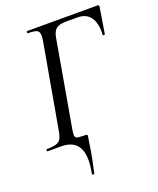

<svg xmlns="http://www.w3.org/2000/svg" viewBox="-150 -715 821 1000"><g transform="rotate(-20 260.5 -215.0)"><path d="M186 190Q194 145 194 116Q194 0 84 0H9Q6 0 6 -6Q6 -12 9 -12Q44 -12 62 -18Q80 -24 88 -38.5Q96 -53 101 -83L183 -546Q186 -564 186 -577Q186 -599 173 -606Q160 -613 124 -613Q120 -613 120 -619Q120 -625 124 -625H513Q523 -625 521 -614L498 -472Q497 -468 491.5 -468Q486 -468 486 -472Q490 -534 466.5 -568Q443 -602 394 -602H331Q293 -602 276 -588.5Q259 -575 253 -541L172 -79Q166 -49 166 -35Q166 -19 176.5 -15.5Q187 -12 223 -12Q229 -12 231.5 -10.5Q234 -9 234 -5Q234 1 233 5Q233 4 228 33Q221 91 198 192Q196 196 190.5 195Q185 194 186 190Z"/></g></svg>

Font: Cormorant Garamond Medium
Style: Italic
Weight: 500
Italic angle: -10°
Designer: Christian Thalmann (Catharsis Fonts)
Foundry: Catharsis Fonts
Version: Version 4.000